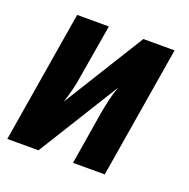

<svg xmlns="http://www.w3.org/2000/svg" viewBox="-99 -615 699 711"><g transform="rotate(20 250.0 -260.0)"><path d="M2 0 88 -520H213L178 -312Q174 -284 167 -256Q160 -228 151 -201L349 -520H472L386 0H261L295 -208Q300 -236 306.5 -264Q313 -292 323 -319L125 0Z"/></g></svg>

Font: Iosevka Term Curly XBd Obl
Style: Regular
Weight: 800
Italic angle: -9°
Designer: Belleve Invis
Foundry: Belleve Invis
Version: Version 32.3.0